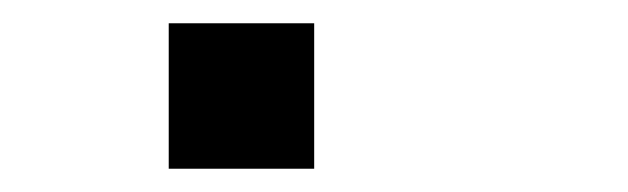

<svg xmlns="http://www.w3.org/2000/svg" viewBox="-20 -20 540 165"><path d="M250 0V125H125V0Z"/></svg>

Font: Bytesized
Style: Regular
Weight: 400
Monospace: yes
Designer: baltdev
Version: Version 1.000